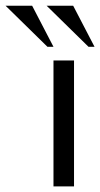

<svg xmlns="http://www.w3.org/2000/svg" viewBox="-142 -665 357 685"><path d="M122.1 0H48.8V-449.2H122.1ZM48.8 -498H27.3L-122.1 -644.5H-27.3ZM195.3 -498H173.8L24.4 -644.5H119.1Z"/></svg>

Font: Catrinity
Style: Regular
Weight: 400
Designer: Alexander Lange
Foundry: High-Logic / Made with FontCreator
Version: Version 2.090;May 20, 2024;FontCreator 15.0.0.2974 64-bit